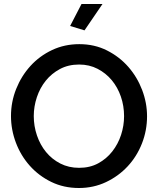

<svg xmlns="http://www.w3.org/2000/svg" viewBox="-20 -936 792 961"><path d="M403 -784 331 -806 388 -916H493ZM375 5Q299 5 236.5 -25.5Q174 -56 129 -106.5Q84 -157 59.5 -222Q35 -287 35 -355Q35 -426 61 -491Q87 -556 132.5 -606Q178 -656 240.5 -685.5Q303 -715 377 -715Q453 -715 515.5 -683.5Q578 -652 622.5 -601Q667 -550 691.5 -485.5Q716 -421 716 -354Q716 -283 690.5 -218Q665 -153 619 -103.5Q573 -54 510.5 -24.5Q448 5 375 5ZM149 -355Q149 -305 165 -258Q181 -211 210.5 -175Q240 -139 282 -117.5Q324 -96 376 -96Q430 -96 471.5 -118.5Q513 -141 542 -178Q571 -215 586 -261Q601 -307 601 -355Q601 -406 585 -452.5Q569 -499 539.5 -534.5Q510 -570 468.5 -591.5Q427 -613 376 -613Q322 -613 280 -590.5Q238 -568 209 -532Q180 -496 164.5 -449.5Q149 -403 149 -355Z"/></svg>

Font: IngvarSans
Style: Regular
Weight: 600
Version: Version 3.000